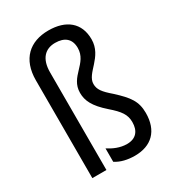

<svg xmlns="http://www.w3.org/2000/svg" viewBox="-187 -868 883 980"><g transform="rotate(-30 254.5 -377.5)"><path d="M422 -616C422 -713 357 -765 253 -765C143 -765 71 -701 71 -576V0H154V-575C154 -656 193 -693 251 -693C307 -693 339 -666 339 -613C339 -522 234 -504 234 -408C234 -362 253 -321 318 -264C371 -218 391 -190 391 -146C391 -94 365 -62 312 -62C271 -62 234 -79 205 -98V-19C235 1 275 10 317 10C415 10 474 -47 474 -152C474 -221 446 -257 380 -318C332 -359 316 -381 316 -413C316 -477 422 -512 422 -616Z"/></g></svg>

Font: Noto Sans Sinhala Condensed
Style: Regular
Weight: 400
Width: 3
Designer: Jelle Bosma - Monotype Design Team
Foundry: Monotype Imaging Inc.
Version: Version 2.006